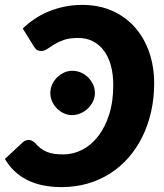

<svg xmlns="http://www.w3.org/2000/svg" viewBox="-38 -756 670 784"><path d="M79 -184.5Q86 -184.5 92.2 -181.5Q98.5 -178.5 104 -173.5Q115.5 -160 127.5 -150.8Q139.5 -141.5 153.5 -135.8Q167.5 -130 184 -127.8Q200.5 -125.5 221 -125.5Q260.5 -125.5 297.2 -144.2Q334 -163 362.2 -199Q390.5 -235 407.5 -287.8Q424.5 -340.5 424.5 -408.5Q424.5 -453.5 414.5 -489.2Q404.5 -525 385.8 -549.8Q367 -574.5 340.8 -587.8Q314.5 -601 281.5 -601Q245.5 -601 222.2 -592.8Q199 -584.5 183 -574.5Q167 -564.5 155.2 -556.2Q143.5 -548 130.5 -548Q117.5 -548 111 -553.5Q104.5 -559 100.5 -566L55 -639.5Q76.5 -660.5 102.8 -678.2Q129 -696 159.8 -708.8Q190.5 -721.5 225.2 -728.8Q260 -736 298 -736Q365.5 -736 419.8 -712Q474 -688 512.2 -645.2Q550.5 -602.5 571 -543.5Q591.5 -484.5 591.5 -415Q591.5 -355.5 579.2 -300.8Q567 -246 544 -199Q521 -152 488 -113.8Q455 -75.5 413 -48.5Q371 -21.5 321 -6.8Q271 8 214.5 8Q130.5 8 72.8 -21.2Q15 -50.5 -18 -107L55 -175Q61 -180.5 67.2 -182.5Q73.5 -184.5 79 -184.5ZM349.5 -376Q349.5 -357.5 341.5 -341.2Q333.5 -325 320.5 -312.8Q307.5 -300.5 290.8 -293.2Q274 -286 256.5 -286Q239 -286 223 -293.2Q207 -300.5 194.8 -312.8Q182.5 -325 175 -341.2Q167.5 -357.5 167.5 -376Q167.5 -394.5 175 -411Q182.5 -427.5 195.2 -440Q208 -452.5 224 -459.8Q240 -467 257.5 -467Q275.5 -467 292 -460Q308.5 -453 321.2 -440.5Q334 -428 341.8 -411.5Q349.5 -395 349.5 -376Z"/></svg>

Font: Lato ExtraBold
Style: Italic
Weight: 800
Italic angle: -7°
Designer: Lukasz Dziedzic with Adam Twardoch and Botio Nikoltchev
Foundry: tyPoland Lukasz Dziedzic
Version: Version 2.015; 2015-08-06; http://www.latofonts.com/